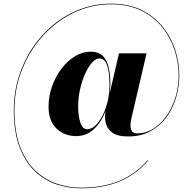

<svg xmlns="http://www.w3.org/2000/svg" viewBox="-20 -810 1050 1044"><path d="M580 -357.5Q580 -331 577 -305L627 -520H777L703 -203Q700.5 -191 695.5 -171.5Q690.5 -152 689.5 -132Q688.5 -112 696.5 -98.2Q704.5 -84.5 727.5 -84.5Q772.5 -84.5 812.8 -109.5Q853 -134.5 884.2 -178.2Q915.5 -222 933.5 -279.2Q951.5 -336.5 951.5 -401Q951.5 -468.5 929.5 -536.8Q907.5 -605 862.5 -661.5Q817.5 -718 748.2 -752.2Q679 -786.5 585 -786.5Q498 -786.5 419.2 -756.8Q340.5 -727 274.8 -673.5Q209 -620 160.5 -547.8Q112 -475.5 85.2 -390Q58.5 -304.5 58.5 -211Q58.5 -94 89 -13.2Q119.5 67.5 171.2 116.8Q223 166 287.2 188.2Q351.5 210.5 419 210.5Q540.5 210.5 630 172.8Q719.5 135 782 62L785 64Q722 137.5 631.8 175.8Q541.5 214 419 214Q350.5 214 285.5 191.8Q220.5 169.5 168.5 119.8Q116.5 70 85.8 -11.5Q55 -93 55 -211Q55 -305 81.8 -391.2Q108.5 -477.5 157 -550Q205.5 -622.5 271.8 -676.5Q338 -730.5 417.5 -760.2Q497 -790 585 -790Q680 -790 749.8 -755.5Q819.5 -721 865 -664Q910.5 -607 932.8 -538.2Q955 -469.5 955 -401Q955 -339 937.5 -279.8Q920 -220.5 885.2 -172.8Q850.5 -125 798.2 -96.5Q746 -68 676 -68Q617.5 -68 589.2 -89.8Q561 -111.5 554.5 -143.5Q548 -175.5 554 -206.5Q531.5 -146 490.8 -108Q450 -70 394 -70Q331 -70 287.5 -111Q244 -152 244 -230Q244 -286.5 262.8 -339.8Q281.5 -393 313.8 -435.8Q346 -478.5 387.2 -503.8Q428.5 -529 473 -529Q518.5 -529 541.5 -503.2Q564.5 -477.5 572.2 -438Q580 -398.5 580 -357.5ZM575.5 -346Q575.5 -361.5 574.2 -386Q573 -410.5 568 -434.8Q563 -459 551.8 -475.5Q540.5 -492 520.5 -492Q500.5 -492 480 -469Q459.5 -446 442.5 -408Q425.5 -370 415.2 -323.8Q405 -277.5 405 -231Q405 -180.5 416.8 -144Q428.5 -107.5 454.5 -107.5Q484 -107.5 511.8 -141.5Q539.5 -175.5 557.5 -230Q575.5 -284.5 575.5 -346Z"/></svg>

Font: Bodoni* 48pt
Style: Bold
Weight: 700
Version: Version 2.3